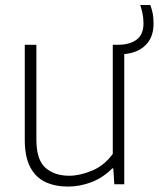

<svg xmlns="http://www.w3.org/2000/svg" viewBox="-20 -714 615 744"><path d="M243 9Q194.5 9 156.8 -8.2Q119 -25.5 97.5 -65.5Q76 -105.5 76 -172.5V-540.5H121V-173Q121 -94.5 156.2 -63.8Q191.5 -33 248 -33Q289 -33 336.2 -52.5Q383.5 -72 417 -117.5V-540.5H437Q482.5 -540.5 509.2 -560.2Q536 -580 536 -623.5Q536 -644 532.5 -660.5Q529 -677 523.5 -694.5H562.5Q569 -677 572 -660.8Q575 -644.5 575 -622Q575 -570 544.5 -539.5Q514 -509 461.5 -504.5V0H423L419 -61.5H415Q380 -26 335.2 -8.5Q290.5 9 243 9Z"/></svg>

Font: Encode Sans XLt
Style: Regular
Weight: 200
Designer: Multiple Designers
Foundry: Impallari Type
Version: Version 3.002; ttfautohint (v1.8.3) -l 8 -r 50 -G 200 -x 14 